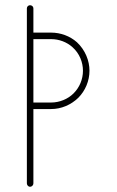

<svg xmlns="http://www.w3.org/2000/svg" viewBox="-20 -590 449 736"><path d="M108 113V-172H176C215 -172 252 -188 280 -215C307 -242 323 -280 323 -319C323 -357 307 -398 275 -428C248 -452 212 -465 176 -465H108V-558C108 -565 102 -570 95 -570C89 -570 83 -565 83 -558V-185V113C83 120 89 126 95 126C102 126 108 120 108 113ZM176 -197H108V-440H176C206 -440 236 -429 258 -409C285 -385 298 -351 298 -319C298 -286 285 -255 262 -232C240 -210 208 -197 176 -197Z"/></svg>

Font: LS
Style: Light
Weight: 300
Designer: BSozoo
Foundry: BSozoo
Version: Version 001.000